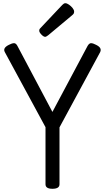

<svg xmlns="http://www.w3.org/2000/svg" viewBox="-20 -1160 652 1194"><path d="M306 14Q263 14 263 -14V-369L10 -836Q3 -849 9 -860Q15 -871 35 -881Q54 -891 66.5 -891.5Q79 -892 88 -875L306 -464L525 -875Q535 -892 547 -891.5Q559 -891 578 -881Q598 -871 603.5 -860Q609 -849 603 -836L350 -368V-14Q350 14 306 14ZM261 -931Q251 -931 237.5 -945Q224 -959 224 -969Q224 -973 225 -976.5Q226 -980 232 -986L367 -1129Q372 -1134 376.5 -1137Q381 -1140 386 -1140Q396 -1140 409 -1131Q422 -1122 431.5 -1110Q441 -1098 441 -1088Q441 -1081 438.5 -1076Q436 -1071 426 -1063L280 -941Q274 -937 269.5 -934Q265 -931 261 -931Z"/></svg>

Font: Playwrite IT Moderna
Style: Regular
Weight: 400
Designer: Veronika Burian, José Scaglione
Foundry: TypeTogether
Version: Version 1.002